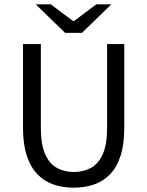

<svg xmlns="http://www.w3.org/2000/svg" viewBox="-20 -861 685 893"><path d="M323 12Q273 12 230 -2.5Q187 -17 155 -49.5Q123 -82 105 -135.5Q87 -189 87 -267V-656H170V-265Q170 -188 190.5 -143Q211 -98 245.5 -79.5Q280 -61 323 -61Q367 -61 402 -79.5Q437 -98 457.5 -143Q478 -188 478 -265V-656H558V-267Q558 -189 540.5 -135.5Q523 -82 491 -49.5Q459 -17 416 -2.5Q373 12 323 12ZM283 -708 146 -841H216L320 -763H324L428 -841H498L361 -708Z"/></svg>

Font: Mada
Style: Regular
Weight: 400
Designer: Khaled Hosny
Version: Version 1.5